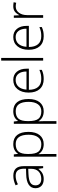

<svg xmlns="http://www.w3.org/2000/svg" viewBox="1110 -1856 969 3228"><g transform="rotate(-90 1594.0 -241.5)"><path d="M381.8 0 370.6 -78.1H366.7Q329.6 -30.3 290.5 -10.5Q251.5 9.3 197.8 9.3Q125 9.3 84.7 -28.1Q44.4 -65.4 44.4 -130.9Q44.4 -203.1 104.5 -243.2Q164.6 -283.2 278.3 -285.2L372.1 -288.1V-320.8Q372.1 -391.1 343.5 -426.8Q314.9 -462.4 251.5 -462.4Q183.1 -462.4 109.9 -424.3L92.8 -463.4Q174.3 -501.5 253.4 -501.5Q334.5 -501.5 374.8 -459.2Q415 -417 415 -327.6V0ZM200.2 -31.7Q279.3 -31.7 325 -76.9Q370.6 -122.1 370.6 -202.1V-251L284.2 -247.1Q180.7 -242.2 136.5 -214.8Q92.3 -187.5 92.3 -129.4Q92.3 -83 120.6 -57.4Q148.9 -31.7 200.2 -31.7Z M785.6 9.3Q671.9 9.3 619.6 -76.2H616.2L617.7 -38.1Q619.6 -4.4 619.6 35.2V223.1H574.7V-493.2H612.8L621.6 -422.9H624Q674.8 -502.4 786.6 -502.4Q886.2 -502.4 938.7 -437Q991.2 -371.6 991.2 -246.1Q991.2 -124.5 936 -57.6Q880.9 9.3 785.6 9.3ZM784.7 -30.8Q860.4 -30.8 901.9 -86.9Q943.4 -143.1 943.4 -244.6Q943.4 -461.4 786.6 -461.4Q700.2 -461.4 659.9 -414.1Q619.6 -366.7 619.6 -259.8V-245.1Q619.6 -129.9 658.4 -80.3Q697.3 -30.8 784.7 -30.8Z M1338.4 9.3Q1224.6 9.3 1172.4 -76.2H1168.9L1170.4 -38.1Q1172.4 -4.4 1172.4 35.2V223.1H1127.4V-493.2H1165.5L1174.3 -422.9H1176.8Q1227.5 -502.4 1339.4 -502.4Q1439 -502.4 1491.5 -437Q1543.9 -371.6 1543.9 -246.1Q1543.9 -124.5 1488.8 -57.6Q1433.6 9.3 1338.4 9.3ZM1337.4 -30.8Q1413.1 -30.8 1454.6 -86.9Q1496.1 -143.1 1496.1 -244.6Q1496.1 -461.4 1339.4 -461.4Q1252.9 -461.4 1212.6 -414.1Q1172.4 -366.7 1172.4 -259.8V-245.1Q1172.4 -129.9 1211.2 -80.3Q1250 -30.8 1337.4 -30.8Z M1879.4 9.3Q1772 9.3 1711.9 -57.1Q1651.9 -123.5 1651.9 -242.7Q1651.9 -360.4 1709.7 -431.4Q1767.6 -502.4 1866.2 -502.4Q1953.1 -502.4 2003.4 -441.7Q2053.7 -380.9 2053.7 -276.9V-240.2H1698.7Q1699.7 -138.7 1746.1 -85.2Q1792.5 -31.7 1879.4 -31.7Q1921.4 -31.7 1953.4 -37.6Q1985.4 -43.5 2034.2 -63V-22.5Q1992.7 -3.9 1957.3 2.7Q1921.9 9.3 1879.4 9.3ZM1866.2 -462.4Q1794.9 -462.4 1752 -415.5Q1709 -368.7 1701.7 -280.3H2006.3Q2006.3 -365.7 1969 -414.1Q1931.6 -462.4 1866.2 -462.4Z M2234.9 0H2189.9V-705.6H2234.9Z M2599.1 9.3Q2491.7 9.3 2431.6 -57.1Q2371.6 -123.5 2371.6 -242.7Q2371.6 -360.4 2429.4 -431.4Q2487.3 -502.4 2585.9 -502.4Q2672.9 -502.4 2723.1 -441.7Q2773.4 -380.9 2773.4 -276.9V-240.2H2418.5Q2419.4 -138.7 2465.8 -85.2Q2512.2 -31.7 2599.1 -31.7Q2641.1 -31.7 2673.1 -37.6Q2705.1 -43.5 2753.9 -63V-22.5Q2712.4 -3.9 2677 2.7Q2641.6 9.3 2599.1 9.3ZM2585.9 -462.4Q2514.6 -462.4 2471.7 -415.5Q2428.7 -368.7 2421.4 -280.3H2726.1Q2726.1 -365.7 2688.7 -414.1Q2651.4 -462.4 2585.9 -462.4Z M3104 -502.4Q3135.3 -502.4 3170.9 -496.1L3162.1 -453.1Q3131.3 -460.9 3098.1 -460.9Q3035.2 -460.9 2994.9 -407.2Q2954.6 -353.5 2954.6 -272V0H2909.7V-493.2H2947.8L2952.1 -403.8H2955.6Q2985.8 -458.5 3020.3 -480.5Q3054.7 -502.4 3104 -502.4Z"/></g></svg>

Font: Bpm'online Open Sans Light
Style: Regular
Weight: 300
Foundry: Ascender Corporation
Version: Version 1.10